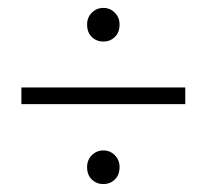

<svg xmlns="http://www.w3.org/2000/svg" viewBox="-20 -572 522 485"><path d="M241 -467Q224 -467 212 -478.5Q200 -490 200 -510Q200 -528 212 -540Q224 -552 241 -552Q258 -552 270 -540Q282 -528 282 -510Q282 -490 270 -478.5Q258 -467 241 -467ZM34 -309V-351H448V-309ZM241 -107Q224 -107 212 -118.5Q200 -130 200 -150Q200 -168 212 -180Q224 -192 241 -192Q258 -192 270 -180Q282 -168 282 -150Q282 -130 270 -118.5Q258 -107 241 -107Z"/></svg>

Font: Assistant Light
Style: Regular
Weight: 300
Designer: Hebrew By Ben Nathan, Latin by Paul Hunt
Version: Version 3.000